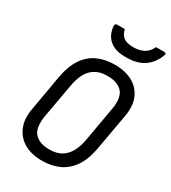

<svg xmlns="http://www.w3.org/2000/svg" viewBox="-227 -1054 1055 1187"><g transform="rotate(30 300.0 -460.5)"><path d="M363 -720Q437 -720 489.5 -691.5Q542 -663 565.5 -608.5Q589 -554 575 -477L529 -219Q514 -134 477.5 -81Q441 -28 387.5 -4Q334 20 266 20Q192 20 140 -10Q88 -40 65 -95.5Q42 -151 56 -226L101 -484Q116 -565 151 -617.5Q186 -670 240 -695Q294 -720 363 -720ZM146 -225Q140 -187 144 -153Q148 -119 170 -97Q185 -82 210 -72.5Q235 -63 273 -63Q324 -63 357.5 -83.5Q391 -104 411 -140.5Q431 -177 440 -226L484 -477Q489 -504 488.5 -527Q488 -550 481.5 -569.5Q475 -589 461 -603Q445 -619 420 -628Q395 -637 357 -637Q307 -637 273 -617Q239 -597 219.5 -561Q200 -525 191 -477ZM528 -941Q542 -941 557.5 -941Q573 -941 587 -941Q597 -941 599 -936Q601 -931 597 -920Q580 -877 552.5 -849Q525 -821 488 -807.5Q451 -794 405 -794H385Q341 -794 308.5 -809.5Q276 -825 257.5 -853.5Q239 -882 236 -920Q235 -931 238.5 -936Q242 -941 252 -941Q266 -941 278.5 -941Q291 -941 305 -941Q314 -902 338 -886Q362 -870 406 -870Q447 -870 478.5 -886Q510 -902 528 -941Z"/></g></svg>

Font: Rec Mono Linear
Style: Italic
Weight: 400
Italic angle: -10°
Monospace: yes
Version: Version 1.085; ttfautohint (v1.8.4.7-5d5b)